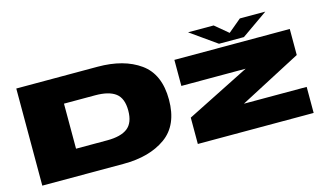

<svg xmlns="http://www.w3.org/2000/svg" viewBox="-86 -1015 2197 1289"><g transform="rotate(-15 1012.5 -370.5)"><path d="M70 0H635Q816 0 928.5 -80.5Q1041 -161 1041 -338Q1041 -515 929 -595Q817 -675 635 -675H70ZM353 -181V-494H570Q665 -494 711.5 -458.5Q758 -423 758 -338Q758 -253 711.5 -217Q665 -181 570 -181ZM1151 0H1956V-181H1521.5V-182L1947 -405V-586H1145V-405H1592L1151 -183ZM1462.5 -613H1635.5L1818.5 -741H1641.5L1550.5 -665L1459.5 -741H1281.5Z"/></g></svg>

Font: Anybody ExtraExpanded Black
Style: Regular
Weight: 900
Width: 8
Version: Version 1.113;gftools[0.9.25]